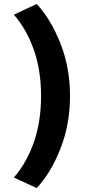

<svg xmlns="http://www.w3.org/2000/svg" viewBox="-20 -780 448 968"><path d="M165 168 50 115Q113 43 150 -61Q187 -165 187 -296Q187 -427 150 -530.5Q113 -634 50 -706L165 -760Q236 -684 284.5 -561.5Q333 -439 333 -296Q333 -153 284.5 -30Q236 93 165 168Z"/></svg>

Font: Josefin Sans
Style: Bold
Weight: 700
Designer: Santiago Orozco
Foundry: Typemade
Version: Version 2.000